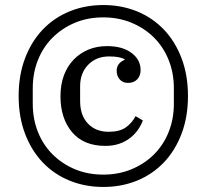

<svg xmlns="http://www.w3.org/2000/svg" viewBox="-20 -730 820 762"><path d="M398 -151Q312 -151 266 -205.5Q220 -260 220 -348Q220 -394 233.5 -430.5Q247 -467 272 -493Q297 -519 330.5 -533Q364 -547 405 -547Q466 -547 502 -520Q538 -493 538 -452Q538 -429 524.5 -415Q511 -401 488 -401Q467 -401 455 -415Q443 -429 443 -449Q443 -479 475 -493V-495Q465 -500 450.5 -503Q436 -506 413 -506Q362 -506 330 -473Q298 -440 298 -388V-329Q298 -272 329 -239.5Q360 -207 411 -207Q455 -207 479.5 -224.5Q504 -242 518 -269L547 -252Q540 -233 527.5 -215Q515 -197 496.5 -182.5Q478 -168 453.5 -159.5Q429 -151 398 -151ZM390 -37Q451 -37 502.5 -58.5Q554 -80 591.5 -117.5Q629 -155 649.5 -206.5Q670 -258 670 -318V-380Q670 -440 649.5 -491.5Q629 -543 591.5 -580.5Q554 -618 502.5 -639.5Q451 -661 390 -661Q328 -661 277 -639.5Q226 -618 188.5 -580.5Q151 -543 130.5 -491.5Q110 -440 110 -380V-318Q110 -258 130.5 -206.5Q151 -155 188.5 -117.5Q226 -80 277 -58.5Q328 -37 390 -37ZM390 12Q318 12 256.5 -13Q195 -38 150 -85Q105 -132 79.5 -199Q54 -266 54 -349Q54 -432 79.5 -499Q105 -566 150 -613Q195 -660 256.5 -685Q318 -710 390 -710Q462 -710 523.5 -685Q585 -660 630 -613Q675 -566 700.5 -499Q726 -432 726 -349Q726 -266 700.5 -199Q675 -132 630 -85Q585 -38 523.5 -13Q462 12 390 12Z"/></svg>

Font: IBM Plex Serif Text
Style: Regular
Weight: 450
Designer: Mike Abbink, Paul van der Laan, Pieter van Rosmalen
Foundry: Bold Monday
Version: Version 3.001